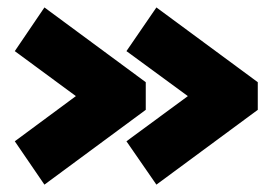

<svg xmlns="http://www.w3.org/2000/svg" viewBox="-20 -543 737 519"><path d="M100.1 -43.9 20 -161.1 185.1 -283.2 20 -404.8 100.1 -522.9 374 -320.8V-246.1ZM402.8 -43.9 321.8 -161.1 487.8 -283.2 321.8 -404.8 402.8 -522.9 676.8 -320.8V-246.1Z"/></svg>

Font: Kanit ExtraBold
Style: Regular
Weight: 800
Designer: Katatrad Team
Foundry: CadsonDemak
Version: Version 1.000;PS 001.000;hotconv 1.0.88;makeotf.lib2.5.64775